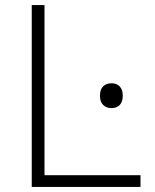

<svg xmlns="http://www.w3.org/2000/svg" viewBox="-20 -733 608 753"><path d="M104.5 0Q104.5 -60.5 104.5 -116.2Q104.5 -172 104.5 -237V-475Q104.5 -541 104.5 -597Q104.5 -653 104.5 -713H154.5Q154.5 -653 154.5 -597Q154.5 -541 154.5 -475V-244.5Q154.5 -179 154.5 -123.2Q154.5 -67.5 154.5 -7L133 -46H259Q319.5 -46 365.5 -46Q411.5 -46 450.8 -46Q490 -46 531 -46V0ZM416.5 -309Q397.5 -309 384.8 -321.2Q372 -333.5 372 -357.5Q372 -382.5 384.8 -394.5Q397.5 -406.5 417.5 -406.5Q437.5 -406.5 449.5 -394Q461.5 -381.5 461.5 -357.5Q461.5 -333.5 449.5 -321.2Q437.5 -309 416.5 -309Z"/></svg>

Font: Commissioner Thin ExtraLight
Style: Regular
Weight: 250
Version: Version 1.000